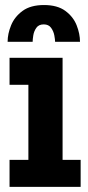

<svg xmlns="http://www.w3.org/2000/svg" viewBox="-20 -724 340 744"><path d="M17 0V-104.5H90V-395.5H17V-500H222.5V-104.5H292.5V0ZM150.5 -704.5Q202.5 -704.5 233.2 -681.8Q264 -659 277 -626Q290 -593 290 -562H193.5Q193.5 -570.5 190.5 -586.8Q187.5 -603 178 -616.2Q168.5 -629.5 149.5 -629.5Q130 -629.5 120.8 -616.2Q111.5 -603 109 -586.8Q106.5 -570.5 106.5 -562H9.5Q9.5 -593 23 -626Q36.5 -659 67.5 -681.8Q98.5 -704.5 150.5 -704.5Z"/></svg>

Font: Trispace Condensed SemiBold
Style: Regular
Weight: 600
Width: 3
Designer: Tyler Finck
Foundry: Etcetera Type Company
Version: Version 1.210; ttfautohint (v1.8.3)